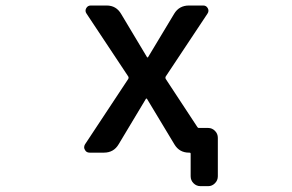

<svg xmlns="http://www.w3.org/2000/svg" viewBox="-20 -545 1040 683"><path d="M502.9 -341.8Q502.9 -340.8 504.9 -340.8Q506.8 -340.8 506.8 -341.8L599.6 -496.1Q617.2 -525.4 652.3 -525.4H703.1Q713.9 -525.4 719.2 -515.6Q724.6 -505.9 717.8 -496.1L569.3 -272.5Q567.4 -268.6 569.3 -264.6L681.6 -93.8Q683.6 -89.8 687.5 -89.8H720.7Q734.4 -89.8 744.6 -79.6Q754.9 -69.3 754.9 -54.7V82Q754.9 96.7 744.6 106.9Q734.4 117.2 720.7 117.2H693.4Q678.7 117.2 668.5 106.9Q658.2 96.7 658.2 82V2Q658.2 -2 654.3 -2H652.3Q618.2 -2 600.6 -31.2L502.9 -193.4Q502.9 -194.3 501 -194.3Q499 -194.3 499 -193.4L402.3 -32.2Q384.8 -2 349.6 -2H298.8Q287.1 -2 282.2 -11.7Q279.3 -16.6 279.3 -20.5Q279.3 -26.4 282.2 -31.2L436.5 -264.6Q438.5 -268.6 436.5 -272.5L288.1 -496.1Q281.2 -505.9 286.6 -515.6Q292 -525.4 302.7 -525.4H359.4Q393.6 -525.4 411.1 -495.1Z"/></svg>

Font: Gen Jyuu Gothic L Monospace Medium
Style: Regular
Weight: 500
Designer: [Source Han Sans]
Ryoko NISHIZUKA  (kana & ideographs); Paul D. Hunt (Latin, Greek & Cyrillic); Wenlong ZHANG  (bopomofo
Version: Version 1.002.20150607